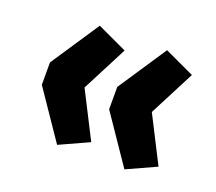

<svg xmlns="http://www.w3.org/2000/svg" viewBox="-79 -579 700 622"><g transform="rotate(20 270.5 -268.0)"><path d="M170 -63 57 -229V-306L168 -473L271 -425L190 -268L271 -109ZM402 -63 289 -229V-306L400 -473L503 -425L422 -268L503 -109Z"/></g></svg>

Font: Nunito Sans 9pt ExtraBold
Style: Regular
Weight: 800
Version: Version 3.101;gftools[0.9.27]